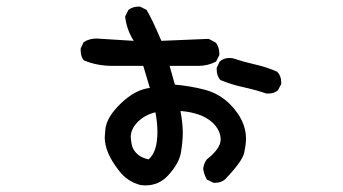

<svg xmlns="http://www.w3.org/2000/svg" viewBox="-20 -541 1040 583"><path d="M421 22 407 21Q366 10 342 -22Q298 -77 298 -124L300 -149Q304 -186 347.5 -227.5Q391 -269 435 -274L415 -341H321Q274 -341 234 -358Q225 -370 225 -387V-394L234 -413Q251 -424 273 -424L386 -417Q364 -452 360 -491L370 -511Q383 -521 402 -521H405L425 -511Q441 -485 470 -417L614 -423L636 -411Q646 -397 646 -378V-374L636 -354Q611 -341 583 -341H495L511 -284Q558 -280 602 -268.5Q646 -257 679 -224Q727 -175 727 -120Q727 -104 721.5 -77.5Q716 -51 663 4Q651 14 634 14H628L608 4Q599 -12 597 -29Q599 -45 608 -57Q650 -90 650 -117Q650 -146 624 -170Q591 -199 528 -204Q535 -167 535 -137Q535 -112 529.5 -78.5Q524 -45 491 -9Q463 22 421 22ZM431 -57Q458 -79 458 -141Q458 -168 452 -200Q419 -192 398 -170.5Q377 -149 377 -125Q377 -121 379.5 -104.5Q382 -88 395 -75Q408 -62 431 -57ZM795 -257H789Q753 -269 718 -276.5Q683 -284 649 -298Q638 -311 638 -329V-335L647 -354Q659 -365 677 -365L687 -364Q720 -353 755.5 -345Q791 -337 822 -323Q834 -310 834 -291V-286L824 -267Q813 -257 795 -257Z"/></svg>

Font: Xiaolai Mono SC
Style: Regular
Weight: 400
Monospace: yes
Designer: LXGW / Nozomi Seto
Version: Version 3.113;September 30, 2024